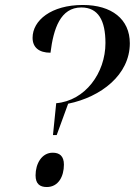

<svg xmlns="http://www.w3.org/2000/svg" viewBox="-20 -744 542 772"><path d="M206 -329 193 -201H208L254 -327C386 -354 502 -443 502 -570C502 -667 429 -724 313 -724C186 -724 111 -662 111 -592C111 -554 136 -532 183 -532C195 -629 223 -714 307 -714C375 -714 404 -662 404 -571C404 -450 322 -339 206 -329ZM168 8C215 8 237 -35 237 -82C237 -117 219 -130 192 -130C148 -130 123 -86 123 -39C123 -5 140 8 168 8Z"/></svg>

Font: Noto Serif Display
Style: Italic
Weight: 400
Italic angle: -12°
Designer: Monotype Design Team
Foundry: Monotype Imaging Inc.
Version: Version 2.009